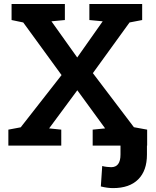

<svg xmlns="http://www.w3.org/2000/svg" viewBox="-20 -731 781 964"><path d="M22 0V-80.1L84 -91.8L289.1 -354L96.7 -618.2L38.1 -630.4V-710.9H305.7V-630.4L238.3 -624L367.7 -442.4L495.6 -624L428.7 -630.4V-710.9H693.8V-630.4L630.4 -618.2L446.3 -363.8L652.3 -92.3L718.8 -80.1V0H445.3V-80.1L507.8 -86.4L368.2 -277.8L226.6 -86.4L287.6 -80.1V0ZM547.9 213.4Q518.6 213.4 486.3 205.1L493.2 102.5Q503.9 105.5 516.6 106.9Q529.3 108.4 538.1 108.4Q585 108.4 585 44.9V-41H717.8V44.9Q717.8 126 673.8 169.7Q629.9 213.4 547.9 213.4Z"/></svg>

Font: Roboto Slab SemiBold
Style: Regular
Weight: 600
Designer: Google
Version: Version 2.001; ttfautohint (v1.8.3)